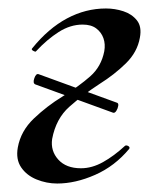

<svg xmlns="http://www.w3.org/2000/svg" viewBox="-20 -419 373 453"><path d="M247 -153 63 -220Q57 -223 61 -234.5Q65 -246 71 -244L255 -177Q260 -176 259 -169.5Q258 -163 254.5 -157.5Q251 -152 247 -153ZM115 14Q90 14 66.5 4.5Q43 -5 30 -24Q17 -43 22 -71Q29 -110 60 -139.5Q91 -169 127 -191Q167 -216 193 -239Q219 -262 226 -298Q229 -315 224 -329Q219 -343 207 -352Q195 -361 175 -361Q146 -361 118.5 -343.5Q91 -326 65 -298Q64 -296 58.5 -299Q53 -302 56 -305Q94 -352 138 -375.5Q182 -399 230 -399Q251 -399 271 -392.5Q291 -386 303 -371Q315 -356 310 -330Q304 -296 277 -269.5Q250 -243 215 -221Q175 -195 143.5 -167Q112 -139 103 -91Q99 -63 117.5 -42.5Q136 -22 171 -22Q197 -22 223 -36.5Q249 -51 275 -75Q278 -77 282.5 -74.5Q287 -72 285 -68Q251 -27 204.5 -6.5Q158 14 115 14Z"/></svg>

Font: Cormorant SemiBold
Style: Italic
Weight: 600
Italic angle: -10°
Designer: Christian Thalmann (Catharsis Fonts)
Foundry: Catharsis Fonts
Version: Version 4.000